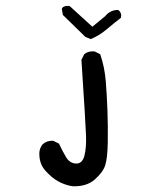

<svg xmlns="http://www.w3.org/2000/svg" viewBox="-20 -520 540 669"><path d="M232.4 128.9Q207 125 183.6 112.3Q160.2 99.6 137.7 74.2Q115.2 48.8 117.2 9.8Q119.1 -5.9 128.9 -17.6Q144.5 -31.2 166 -29.3L185.5 -19.5Q197.3 5.9 210 27.3Q222.7 48.8 244.6 49.8Q266.6 50.8 273.9 23.4Q281.2 -3.9 279.8 -46.9Q278.3 -89.8 263.7 -311.5L273.4 -331.1Q287.1 -342.8 309.6 -340.8L329.1 -331.1Q344.7 -286.1 348.6 -236.3Q352.5 -186.5 354.5 -132.8Q356.4 -79.1 355.5 -23.9Q354.5 31.2 346.7 55.7Q338.9 80.1 310.1 105.5Q281.2 130.9 232.4 128.9ZM295.9 -383.8 277.3 -391.6 199.2 -467.8 195.3 -489.3 199.2 -495.1Q209 -501 222.7 -499L301.8 -426.8L346.7 -463.9Q364.3 -485.4 391.6 -485.4Q405.3 -475.6 401.4 -458Q376 -438.5 350.6 -417Q325.2 -395.5 295.9 -383.8Z"/></svg>

Font: NaikaiFont
Style: Regular
Weight: 400
Version: Version 1.67